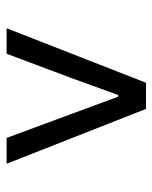

<svg xmlns="http://www.w3.org/2000/svg" viewBox="41 -830 472 595"><g transform="rotate(90 277.5 -533.0)"><path d="M68 -317 237 -749H318L488 -317H408L335 -514L280 -663H275L221 -514L147 -317Z"/></g></svg>

Font: Noto Sans KR
Style: Regular
Weight: 400
Designer: Ryoko NISHIZUKA  (kana, bopomofo & ideographs); Paul D. Hunt (Latin, Greek & Cyrillic); Sandoll Communications , Soo-you
Foundry: Adobe
Version: Version 2.004-H2;hotconv 1.0.118;makeotfexe 2.5.65603